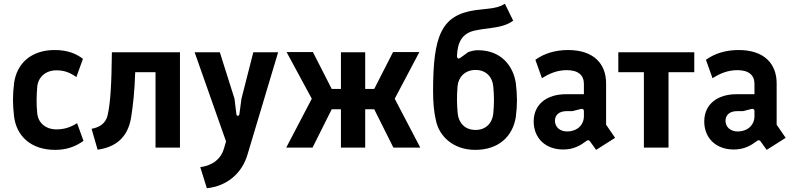

<svg xmlns="http://www.w3.org/2000/svg" viewBox="-20 -785 4227 1021"><path d="M273 12C328 12 377 -2 424 -36L390 -130C352 -106 318 -97 280 -97C220 -97 182 -135 178 -183C173 -234 174 -273 178 -323C182 -372 220 -411 280 -411C324 -411 354 -398 386 -375L421 -472C383 -502 334 -519 271 -519C143 -519 69 -445 55 -344C51 -311 49 -282 49 -254C49 -226 51 -197 55 -164C68 -63 143 12 273 12Z M467 -100 499 11C592 -2 659 -51 677 -159C687 -221 696 -300 699 -401H807V0H937V-507H575C573 -339 568 -241 552 -171C542 -129 510 -108 467 -100Z M1045 104 1080 216C1185 205 1267 139 1297 34L1459 -507H1327L1264 -260L1253 -178C1251 -166 1238 -166 1237 -178L1227 -260L1149 -507H1015L1182 -33L1171 5C1156 57 1115 94 1045 104Z M1502 0H1642L1744 -204H1793V0H1922V-204H1970L2072 0H2215L2079 -260L2210 -508H2070L1970 -312H1922V-507H1793V-312H1744L1644 -508H1504L1638 -260Z M2507 12C2633 12 2707 -61 2723 -163C2727 -195 2729 -223 2729 -251C2729 -281 2727 -310 2723 -343C2710 -430 2649 -518 2521 -518C2504 -518 2487 -514 2470 -508L2426 -476C2417 -470 2410 -476 2410 -487C2413 -557 2434 -610 2512 -624C2536 -629 2553 -631 2585 -635C2636 -642 2675 -650 2709 -675L2665 -765C2636 -747 2606 -742 2578 -739C2556 -736 2537 -735 2508 -731C2327 -705 2283 -596 2283 -301C2283 -234 2288 -189 2298 -145C2315 -60 2391 12 2507 12ZM2509 -94C2451 -94 2419 -133 2414 -181C2409 -233 2409 -273 2413 -326C2417 -373 2451 -413 2509 -413C2567 -413 2599 -373 2603 -326C2608 -272 2608 -233 2603 -180C2598 -134 2567 -94 2509 -94Z M3117 -34 3150 12 3251 -52 3203 -122V-342C3203 -445 3138 -519 3001 -519C2935 -519 2875 -502 2827 -467L2862 -369C2902 -395 2945 -412 2994 -412C3055 -412 3085 -385 3085 -339V-284H2989C2891 -284 2818 -233 2818 -139C2818 -53 2878 10 2975 10C3030 10 3066 -11 3098 -35C3105 -41 3111 -41 3117 -34ZM2995 -86C2957 -86 2931 -110 2931 -143C2931 -175 2955 -194 2993 -194H3024L3067 -205C3077 -209 3085 -204 3085 -194V-167C3085 -122 3051 -86 2995 -86Z M3404 0H3535V-401H3672V-507H3268V-401H3404Z M4024 -34 4057 12 4158 -52 4110 -122V-342C4110 -445 4045 -519 3908 -519C3842 -519 3782 -502 3734 -467L3769 -369C3809 -395 3852 -412 3901 -412C3962 -412 3992 -385 3992 -339V-284H3896C3798 -284 3725 -233 3725 -139C3725 -53 3785 10 3882 10C3937 10 3973 -11 4005 -35C4012 -41 4018 -41 4024 -34ZM3902 -86C3864 -86 3838 -110 3838 -143C3838 -175 3862 -194 3900 -194H3931L3974 -205C3984 -209 3992 -204 3992 -194V-167C3992 -122 3958 -86 3902 -86Z"/></svg>

Font: Finlandica SemiBold
Style: Regular
Weight: 600
Designer: Niklas Ekholm, Juho Hiilivirta, Jaakko Suomalainen
Foundry: Helsinki Type Studio
Version: Version 2.000;Glyphs 3.2 (3202)